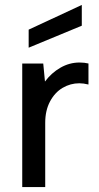

<svg xmlns="http://www.w3.org/2000/svg" viewBox="-20 -757 399 777"><path d="M70 -500H155L162 -427Q188 -462 224.5 -483Q261 -504 302 -504Q322 -504 338 -500V-415Q318 -420 301 -420Q265 -420 233.5 -401.5Q202 -383 182.5 -346.5Q163 -310 163 -260V0H70ZM96 -637 311 -737V-653L96 -564Z"/></svg>

Font: AF Albert Sans Medium
Style: Regular
Weight: 500
Designer: Andreas Rasmussen
Foundry: a.Foundry
Version: Version 1.300;Glyphs 3.2 (3231)